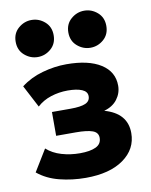

<svg xmlns="http://www.w3.org/2000/svg" viewBox="-86 -824 707 901"><g transform="rotate(-10 267.0 -373.0)"><path d="M250 13.5Q185 13.5 125 -1.8Q65 -17 22 -52.5L85 -155.5Q114 -129.5 155.8 -117.2Q197.5 -105 243 -105Q291.5 -105 318.8 -118Q346 -131 346 -160.5Q346 -186 319.8 -195.5Q293.5 -205 240 -205H146.5V-318.5H235.5Q284 -318.5 306.5 -328.5Q329 -338.5 329 -362Q329 -384 304 -394.5Q279 -405 236.5 -405Q194.5 -405 156 -392.5Q117.5 -380 90 -354.5L34.5 -460.5Q79 -495 137 -511.2Q195 -527.5 251.5 -527.5Q357 -527.5 415.5 -490.2Q474 -453 474 -386.5Q474 -351 452.2 -322Q430.5 -293 389 -281.5Q496 -251.5 496 -157Q496 -80.5 430.2 -33.5Q364.5 13.5 250 13.5ZM126.5 -584Q91.5 -584 63.8 -608Q36 -632 36 -672.5Q36 -712.5 63.8 -736.5Q91.5 -760.5 126.5 -760.5Q162 -760.5 189.5 -736.5Q217 -712.5 217 -672.5Q217 -632 189.5 -608Q162 -584 126.5 -584ZM377.5 -584Q342.5 -584 314.8 -608Q287 -632 287 -672.5Q287 -712.5 314.8 -736.5Q342.5 -760.5 377.5 -760.5Q413 -760.5 440.5 -736.5Q468 -712.5 468 -672.5Q468 -632 440.5 -608Q413 -584 377.5 -584Z"/></g></svg>

Font: Geologica
Style: Bold
Weight: 700
Designer: Sindre Bremnes, Frode Helland
Foundry: Monokrom Skriftforlag AS
Version: Version 1.010; ttfautohint (v1.8.4.7-5d5b);gftools[0.9.28]